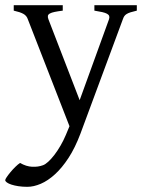

<svg xmlns="http://www.w3.org/2000/svg" viewBox="-43 -474 556 738"><path d="M482.9 -433.1Q468.3 -429.7 459 -426.8Q449.7 -423.8 443.8 -420.2Q438 -416.5 434.8 -411.9Q431.6 -407.2 429.2 -399.9L266.1 40Q245.6 94.2 220.5 132.8Q195.3 171.4 168.2 196Q141.1 220.7 113.8 232.4Q86.4 244.1 62 244.1Q43.5 244.1 27.8 241.7Q12.2 239.3 1 235.6Q-10.3 231.9 -16.6 227.3Q-22.9 222.7 -22.9 218.3Q-22.9 215.3 -17.1 206.5Q-11.2 197.8 -2.4 187.3Q6.3 176.8 16.4 167Q26.4 157.2 34.2 152.3Q57.6 166 80.8 167Q104 168 122.1 161.1Q130.9 158.2 142.6 147.5Q154.3 136.7 166.3 121.1Q178.2 105.5 189.7 85.7Q201.2 65.9 210 44.9L224.1 11.2L64 -399.9Q59.6 -413.6 46.9 -420.7Q34.2 -427.7 9.8 -433.1V-454.1H198.2V-433.1Q179.2 -430.7 167.2 -428.2Q155.3 -425.8 148.7 -422.1Q142.1 -418.5 141.1 -413.1Q140.1 -407.7 143.1 -399.9L263.2 -88.9L376 -399.9Q378.4 -407.2 376.7 -412.4Q375 -417.5 368.4 -421.1Q361.8 -424.8 349.9 -427.5Q337.9 -430.2 319.8 -433.1V-454.1H482.9Z"/></svg>

Font: Gentium Plus Phon
Style: Regular
Weight: 400
Designer: J. Victor Gaultney, Annie Olsen, Iska Routamaa, Becca Hirsbrunner
Foundry: SIL International
Version: Version 5.000